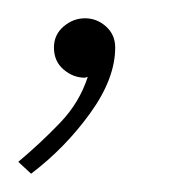

<svg xmlns="http://www.w3.org/2000/svg" viewBox="-28 -79 193 210"><path d="M65 6Q52 6 41.5 -3Q31 -12 31 -27Q31 -41 41.5 -50Q52 -59 65 -59Q78 -59 88 -50Q98 -41 98 -27Q98 7 70.5 45Q43 83 6 111L-8 98Q17 77 38 55Q59 33 68 5Z"/></svg>

Font: Lil Grotesk Thin
Style: Regular
Weight: 100
Designer: Bastien Sozeau
Foundry: NBR — Bastien Sozeau
Version: Version 3.003; ttfautohint (v1.8.4.7-5d5b);gftools[0.9.33]